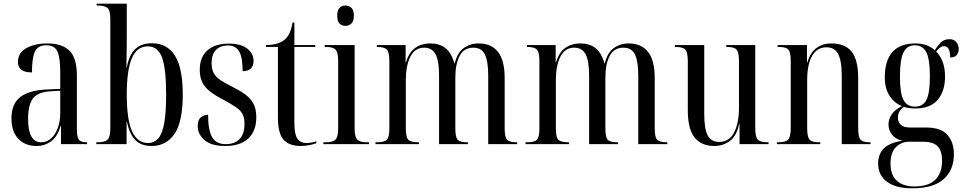

<svg xmlns="http://www.w3.org/2000/svg" viewBox="-20 -780 5217 1039"><path d="M177 10Q116 10 79 -29Q42 -68 42 -140Q42 -218 90 -255Q138 -292 236 -296L306 -299V-389Q306 -469 290.5 -502Q275 -535 230 -535Q186 -535 169.5 -502Q153 -469 153 -388Q77 -388 77 -445Q77 -494 122.5 -519.5Q168 -545 237 -545Q315 -545 355.5 -506Q396 -467 396 -372V-83Q396 -38 407 -24Q418 -10 448 -10H451V0H310V-99H308Q293 -44 258.5 -17Q224 10 177 10ZM203 -10Q233 -10 256.5 -31Q280 -52 293 -88Q306 -124 306 -168V-289L255 -286Q184 -282 158 -247Q132 -212 132 -137Q132 -10 203 -10Z M801 10Q743 10 711.5 -23Q680 -56 667 -121H665V0H501V-10H509Q548 -10 562.5 -25Q577 -40 577 -84V-677Q577 -724 561.5 -737Q546 -750 508 -750H503V-760H666V-574Q666 -547 665.5 -506Q665 -465 664 -414H666Q678 -481 711 -513.5Q744 -546 802 -546Q884 -546 926.5 -479Q969 -412 969 -268Q969 -120 924 -55Q879 10 801 10ZM781 -6Q814 -6 836 -30.5Q858 -55 868.5 -112.5Q879 -170 879 -268Q879 -410 856.5 -469.5Q834 -529 780 -529Q721 -529 693.5 -465Q666 -401 666 -268Q666 -132 695 -69Q724 -6 781 -6Z M1199 10Q1123 10 1086.5 -22Q1050 -54 1050 -97Q1050 -132 1067.5 -145.5Q1085 -159 1106 -159Q1106 -77 1127.5 -38.5Q1149 0 1202 0Q1249 0 1276 -27Q1303 -54 1303 -109Q1303 -143 1292 -163.5Q1281 -184 1257 -200Q1233 -216 1195 -237Q1150 -260 1120.5 -282Q1091 -304 1076 -332Q1061 -360 1061 -402Q1061 -472 1103 -508Q1145 -544 1218 -544Q1284 -544 1318 -517Q1352 -490 1352 -451Q1352 -395 1293 -395Q1293 -470 1274 -502Q1255 -534 1214 -534Q1172 -534 1148.5 -509.5Q1125 -485 1125 -438Q1125 -405 1137 -383.5Q1149 -362 1174.5 -345.5Q1200 -329 1238 -310Q1278 -290 1307 -269Q1336 -248 1351.5 -219Q1367 -190 1367 -145Q1367 -72 1324 -31Q1281 10 1199 10Z M1607 10Q1545 10 1514.5 -24Q1484 -58 1484 -144V-526H1419V-536Q1483 -537 1516 -562Q1536 -577 1547 -601.5Q1558 -626 1563 -658H1573V-536H1686V-526H1573V-113Q1573 -54 1589 -30Q1605 -6 1639 -6Q1662 -6 1692 -15V-5Q1679 0 1656 5Q1633 10 1607 10Z M1849 -640Q1830 -640 1817.5 -652.5Q1805 -665 1805 -695Q1805 -725 1817.5 -737.5Q1830 -750 1849 -750Q1868 -750 1881.5 -737.5Q1895 -725 1895 -695Q1895 -665 1881.5 -652.5Q1868 -640 1849 -640ZM1730 0V-10H1743Q1781 -10 1795.5 -24.5Q1810 -39 1810 -86V-451Q1810 -496 1796 -511Q1782 -526 1745 -526H1737V-536H1899V-86Q1899 -40 1913 -25Q1927 -10 1965 -10H1977V0Z M2012 0V-10H2019Q2059 -10 2073 -23.5Q2087 -37 2087 -85V-449Q2087 -497 2073.5 -511.5Q2060 -526 2021 -526H2019V-536H2175V-442H2177Q2192 -495 2226 -520Q2260 -545 2310 -545Q2357 -545 2389.5 -520.5Q2422 -496 2439 -437H2441Q2454 -494 2489 -519.5Q2524 -545 2570 -545Q2639 -545 2675 -499Q2711 -453 2711 -357V-84Q2711 -37 2724.5 -23.5Q2738 -10 2777 -10H2779V0H2622V-371Q2622 -448 2604 -485Q2586 -522 2542 -522Q2490 -522 2467 -477Q2444 -432 2444 -361V-86Q2444 -38 2456.5 -24Q2469 -10 2508 -10H2512V0H2356V-371Q2356 -451 2337 -486.5Q2318 -522 2275 -522Q2225 -522 2200.5 -473Q2176 -424 2176 -347V-85Q2176 -38 2189.5 -24Q2203 -10 2245 -10H2247V0Z M2824 0V-10H2831Q2871 -10 2885 -23.5Q2899 -37 2899 -85V-449Q2899 -497 2885.5 -511.5Q2872 -526 2833 -526H2831V-536H2987V-442H2989Q3004 -495 3038 -520Q3072 -545 3122 -545Q3169 -545 3201.5 -520.5Q3234 -496 3251 -437H3253Q3266 -494 3301 -519.5Q3336 -545 3382 -545Q3451 -545 3487 -499Q3523 -453 3523 -357V-84Q3523 -37 3536.5 -23.5Q3550 -10 3589 -10H3591V0H3434V-371Q3434 -448 3416 -485Q3398 -522 3354 -522Q3302 -522 3279 -477Q3256 -432 3256 -361V-86Q3256 -38 3268.5 -24Q3281 -10 3320 -10H3324V0H3168V-371Q3168 -451 3149 -486.5Q3130 -522 3087 -522Q3037 -522 3012.5 -473Q2988 -424 2988 -347V-85Q2988 -38 3001.5 -24Q3015 -10 3057 -10H3059V0Z M3846 10Q3776 10 3739 -35.5Q3702 -81 3702 -185V-449Q3702 -496 3689 -511Q3676 -526 3635 -526H3632V-536H3791V-164Q3791 -83 3809.5 -47.5Q3828 -12 3872 -12Q3925 -12 3952 -62Q3979 -112 3979 -200V-444Q3979 -478 3974 -495.5Q3969 -513 3954.5 -519.5Q3940 -526 3912 -526H3910V-536H4067V-89Q4067 -39 4080.5 -24.5Q4094 -10 4136 -10H4139V0H3982V-110H3980Q3966 -44 3929.5 -17Q3893 10 3846 10Z M4184 0V-10H4191Q4232 -10 4245.5 -25Q4259 -40 4259 -89V-450Q4259 -497 4246.5 -511.5Q4234 -526 4193 -526H4188V-536H4347V-442H4349Q4364 -495 4398 -520Q4432 -545 4479 -545Q4553 -545 4588.5 -500.5Q4624 -456 4624 -357V-89Q4624 -40 4636 -25Q4648 -10 4687 -10H4691V0H4535V-374Q4535 -448 4516.5 -486Q4498 -524 4452 -524Q4402 -524 4375 -478Q4348 -432 4348 -346V-87Q4348 -40 4360.5 -25Q4373 -10 4414 -10H4419V0Z M4917 239Q4827 239 4779.5 203.5Q4732 168 4732 105Q4732 -1 4864 -18Q4825 -27 4806.5 -52Q4788 -77 4788 -107Q4788 -135 4805.5 -161Q4823 -187 4861 -206Q4819 -222 4793.5 -262Q4768 -302 4768 -360Q4768 -545 4934 -545Q4998 -545 5039 -508Q5050 -528 5069 -548Q5088 -568 5118 -568Q5142 -568 5155 -552.5Q5168 -537 5168 -515Q5168 -495 5157 -482Q5146 -469 5122 -469Q5122 -530 5088 -530Q5067 -530 5046 -501Q5069 -478 5081.5 -444.5Q5094 -411 5094 -365Q5094 -287 5054.5 -240Q5015 -193 4933 -193Q4918 -193 4901.5 -195Q4885 -197 4871 -202Q4853 -188 4846 -174Q4839 -160 4839 -145Q4839 -90 4905 -90H4992Q5072 -90 5107 -50Q5142 -10 5142 55Q5142 140 5086.5 189.5Q5031 239 4917 239ZM4931 -203Q4974 -203 4993 -239Q5012 -275 5012 -365Q5012 -462 4992 -498.5Q4972 -535 4930 -535Q4889 -535 4869.5 -497Q4850 -459 4850 -364Q4850 -276 4869 -239.5Q4888 -203 4931 -203ZM4927 229Q5005 229 5041.5 192.5Q5078 156 5078 88Q5078 39 5055 13Q5032 -13 4975 -13H4899Q4858 -13 4828.5 16Q4799 45 4799 105Q4799 168 4833.5 198.5Q4868 229 4927 229Z"/></svg>

Font: Noto Serif Display Condensed
Style: Regular
Weight: 400
Width: 3
Designer: Monotype Design Team
Foundry: Monotype Imaging Inc.
Version: Version 2.009